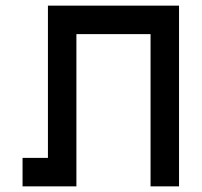

<svg xmlns="http://www.w3.org/2000/svg" viewBox="-20 -649 716 681"><path d="M60 12V-89H150V-629H615V12H514V-528H251V12Z"/></svg>

Font: Pixelify Sans
Style: Regular
Weight: 400
Designer: Stefie Justprince
Foundry: Typecalism Foundryline
Version: Version 1.000;February 13, 2025;FontCreator 15.0.0.3015 64-b